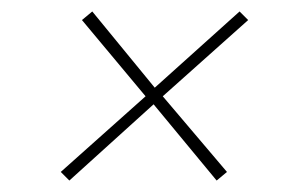

<svg xmlns="http://www.w3.org/2000/svg" viewBox="-20 -475 525 335"><path d="M413 -440 264 -307 376 -175 358 -160 248 -293 101 -160 86 -175 234 -307 123 -440 141 -455 250 -322 398 -455Z"/></svg>

Font: FiraGO Thin
Style: Italic
Weight: 100
Italic angle: -8°
Designer: bBox Type GmbH
Foundry: bBox Type GmbH
Version: Version 1.001